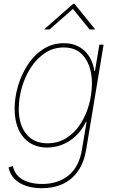

<svg xmlns="http://www.w3.org/2000/svg" viewBox="-20 -783 621 1019"><path d="M201.7 215.8Q155.8 215.8 118.7 203.6Q81.5 191.4 57.4 166.7Q33.2 142.1 25.4 106L47.9 98.1Q54.7 130.4 75.9 151.4Q97.2 172.4 129.6 182.9Q162.1 193.4 202.6 193.4Q288.6 193.4 344.2 147.7Q399.9 102.1 415 10.7L439.5 -136.7H436.5Q414.6 -91.3 381.6 -60.8Q348.6 -30.3 309.8 -15.1Q271 0 231 0Q176.3 0 137.5 -25.4Q98.6 -50.8 78.1 -96.9Q57.6 -143.1 57.6 -204.6Q57.6 -264.6 75.4 -325.9Q93.3 -387.2 127 -439Q160.6 -490.7 209.2 -522.2Q257.8 -553.7 319.3 -553.7Q352.5 -553.7 379.9 -543.5Q407.2 -533.2 428 -513.9Q448.7 -494.6 462.2 -467.5Q475.6 -440.4 481 -406.2H483.9L507.3 -545.9H529.8L437 12.7Q425.8 79.6 394 125Q362.3 170.4 313.5 193.1Q264.6 215.8 201.7 215.8ZM231.4 -22.5Q288.6 -22.5 332.5 -50.5Q376.5 -78.6 406.7 -125Q437 -171.4 452.4 -227.8Q467.8 -284.2 467.8 -340.8Q467.8 -424.8 429.4 -478Q391.1 -531.2 318.8 -531.2Q263.2 -531.2 219 -501.7Q174.8 -472.2 143.6 -424.1Q112.3 -376 95.9 -318.4Q79.6 -260.7 79.6 -205.1Q79.6 -121.6 119.4 -72Q159.2 -22.5 231.4 -22.5ZM242.7 -626.5H216.3L216.8 -629.4L369.1 -763.2H375L483.4 -629.4L482.9 -626.5H455.6L367.2 -735.8Z"/></svg>

Font: Inter Thin
Style: Italic
Weight: 250
Italic angle: -9.3988°
Designer: Rasmus Andersson
Foundry: rsms
Version: Version 4.001;git-66647c0bb